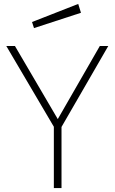

<svg xmlns="http://www.w3.org/2000/svg" viewBox="-20 -957 583 977"><path d="M378 -937 143 -845 153 -814 392 -892ZM531 -723H488L274 -351L56 -723H12L254 -312V0H293V-311Z"/></svg>

Font: United Sans Thin
Style: Regular
Weight: 100
Designer: Pablo Impallari, Rodrigo Fuenzalida (Modified by Dan O. Williams)
Version: Version 1.000;PS 001.000;hotconv 1.0.88;makeotf.lib2.5.64775